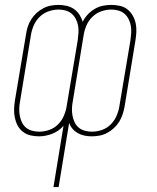

<svg xmlns="http://www.w3.org/2000/svg" viewBox="-20 -548 640 783"><path d="M198 215 239 -35Q220 -13 193 -2.5Q166 8 139 8Q121 8 104 4Q87 0 73.5 -10.5Q60 -21 52 -36Q44 -51 40.5 -68Q37 -85 37.5 -103Q38 -121 41 -139L86 -407Q88 -423 93 -438.5Q98 -454 107 -468.5Q116 -483 128.5 -494.5Q141 -506 156 -514Q171 -522 187 -525Q203 -528 219 -528Q236 -528 252.5 -524Q269 -520 282 -511Q295 -502 304 -488Q313 -474 317 -459Q325 -475 337.5 -488.5Q350 -502 366 -511.5Q382 -521 399.5 -524.5Q417 -528 434 -528Q452 -528 469.5 -524Q487 -520 500 -509.5Q513 -499 521.5 -484Q530 -469 533.5 -452Q537 -435 536 -417Q535 -399 532 -381L488 -113Q485 -97 480 -81.5Q475 -66 466 -51.5Q457 -37 444.5 -25.5Q432 -14 417 -6Q402 2 386 5Q370 8 354 8Q339 8 324.5 5Q310 2 297.5 -5Q285 -12 276 -22.5Q267 -33 262 -47L219 215ZM140 -11Q160 -11 180.5 -18Q201 -25 216.5 -40.5Q232 -56 240.5 -76Q249 -96 252 -116L297 -384Q299 -399 300 -414Q301 -429 298.5 -443Q296 -457 289.5 -470Q283 -483 272.5 -492Q262 -501 248 -505Q234 -509 219 -509Q199 -509 178.5 -502Q158 -495 142 -479.5Q126 -464 117.5 -444Q109 -424 106 -404L62 -136Q59 -121 58.5 -106Q58 -91 60.5 -77Q63 -63 69 -50Q75 -37 85.5 -28Q96 -19 110.5 -15Q125 -11 140 -11ZM355 -11Q375 -11 395.5 -18Q416 -25 431.5 -40.5Q447 -56 455.5 -76Q464 -96 467 -116L512 -384Q514 -399 515 -414Q516 -429 513.5 -443Q511 -457 504.5 -470Q498 -483 487.5 -492Q477 -501 463 -505Q449 -509 434 -509Q414 -509 393.5 -502Q373 -495 357 -479.5Q341 -464 332.5 -444Q324 -424 321 -404L277 -136Q274 -121 273.5 -106Q273 -91 275.5 -77Q278 -63 284 -50Q290 -37 300.5 -28Q311 -19 325.5 -15Q340 -11 355 -11Z"/></svg>

Font: Iosevka SS04 Th Ex Obl
Style: Regular
Weight: 100
Width: 7
Italic angle: -9°
Monospace: yes
Designer: Belleve Invis
Foundry: Belleve Invis
Version: Version 19.0.0; ttfautohint (v1.8.4)